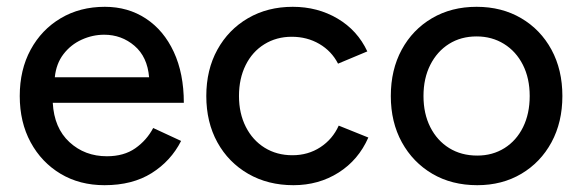

<svg xmlns="http://www.w3.org/2000/svg" viewBox="-20 -532 1710 564"><path d="M287 12Q214 12 158 -21.5Q102 -55 70 -114Q38 -173 38 -250Q38 -327 70 -386Q102 -445 158.5 -478.5Q215 -512 288 -512Q356 -512 408.5 -477.5Q461 -443 490.5 -379.5Q520 -316 520 -230H135Q139 -156 184 -114.5Q229 -73 294 -73Q344 -73 377.5 -96.5Q411 -120 430 -156L512 -118Q482 -59 425.5 -23.5Q369 12 287 12ZM286 -430Q252 -430 220 -415.5Q188 -401 166.5 -373Q145 -345 141 -305H418Q413 -365 375 -397.5Q337 -430 286 -430Z M842 12Q767 12 709 -21.5Q651 -55 618.5 -114Q586 -173 586 -250Q586 -327 618.5 -386Q651 -445 708.5 -478.5Q766 -512 840 -512Q913 -512 971.5 -477.5Q1030 -443 1059 -381L973 -345Q954 -382 918 -403Q882 -424 837 -424Q792 -424 756.5 -402Q721 -380 701.5 -340.5Q682 -301 682 -250Q682 -199 702 -159.5Q722 -120 757.5 -98Q793 -76 839 -76Q885 -76 921 -99.5Q957 -123 975 -163L1062 -128Q1033 -62 974.5 -25Q916 12 842 12Z M1382 12Q1307 12 1250 -21.5Q1193 -55 1160.5 -114Q1128 -173 1128 -250Q1128 -327 1160 -386Q1192 -445 1249 -478.5Q1306 -512 1380 -512Q1454 -512 1511 -478.5Q1568 -445 1600 -386Q1632 -327 1632 -250Q1632 -173 1600 -114Q1568 -55 1511.5 -21.5Q1455 12 1382 12ZM1382 -75Q1427 -75 1462 -97Q1497 -119 1516.5 -158.5Q1536 -198 1536 -250Q1536 -302 1516 -341.5Q1496 -381 1460.5 -403Q1425 -425 1380 -425Q1334 -425 1299 -403Q1264 -381 1244 -341.5Q1224 -302 1224 -250Q1224 -198 1244 -158.5Q1264 -119 1299.5 -97Q1335 -75 1382 -75Z"/></svg>

Font: Figtree Medium
Style: Regular
Weight: 500
Designer: Erik Kennedy
Foundry: Erik Kennedy
Version: Version 2.001; ttfautohint (v1.8.4.7-5d5b);gftools[0.9.27]